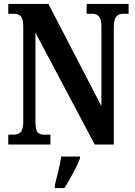

<svg xmlns="http://www.w3.org/2000/svg" viewBox="-20 -734 685 975"><path d="M22 0H236V-50H208C176 -50 160 -58 160 -116V-568L461 0H558V-598C558 -651 577 -664 606 -664H633V-714H420V-664H447C474 -664 495 -653 495 -602V-195L226 -714H22V-664H49C76 -664 98 -656 98 -602V-116C98 -58 77 -50 43 -50H22ZM258 208V221H307C334 178 371 113 386 71V61H291C285 107 268 166 258 208Z"/></svg>

Font: Noto Serif Lao ExtraCondensed
Style: Bold
Weight: 700
Width: 2
Designer: Monotype Design Team
Foundry: Monotype Imaging Inc.
Version: Version 2.003